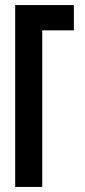

<svg xmlns="http://www.w3.org/2000/svg" viewBox="-20 -739 336 759"><path d="M40 0V-719H272V-619H147V0Z"/></svg>

Font: Osterbar
Style: Regular
Weight: 500
Width: 3
Designer: Peter Wiegel, Basierend auf Erbar schmal-halbfette Grotesk v. Jacob Erbar
Foundry: Peter Wiegel
Version: Version 1.0